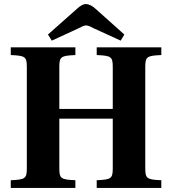

<svg xmlns="http://www.w3.org/2000/svg" viewBox="-20 -925 847 945"><path d="M216 -755 235 -725 365 -785C379 -792 393 -800 403 -800C415 -800 430 -792 443 -785L574 -725L592 -755L450 -882C436 -895 418 -905 403 -905C389 -905 374 -896 358 -881ZM33 0H351V-38C280 -41 272 -46 272 -97V-341H535V-97C535 -46 527 -41 456 -38V0H774V-38C703 -41 695 -46 695 -97V-595C695 -646 703 -651 774 -654V-692H456V-654C527 -651 535 -646 535 -595V-389H272V-595C272 -646 280 -651 351 -654V-692H33V-654C104 -651 112 -646 112 -595V-97C112 -46 104 -41 33 -38Z"/></svg>

Font: Heuristica
Style: Bold
Weight: 700
Version: Version 1.0.1